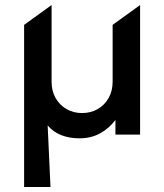

<svg xmlns="http://www.w3.org/2000/svg" viewBox="-20 -539 658 769"><path d="M76.6 210V-439.5L186.6 -518.8V-212.2Q186.6 -174.8 202.7 -146.3Q218.9 -117.9 246.5 -102.1Q274.1 -86.2 308.8 -86.2Q343.5 -86.2 371.2 -102.1Q398.9 -117.9 415 -146.3Q431.1 -174.8 431.1 -212.2V-439.5L541.1 -518.8V0H442.3V-58.5Q415.8 -23.6 379.8 -4.3Q343.8 15 298.8 15Q257.6 15 225.3 2.3Q193.1 -10.4 170.9 -36.6L182.2 210Z"/></svg>

Font: Geologica-Sharp
Style: Regular
Weight: 100
Designer: Sindre Bremnes, Frode Helland
Foundry: Monokrom Skriftforlag AS
Version: Version 1.010;gftools[0.9.28]